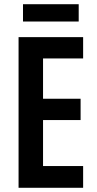

<svg xmlns="http://www.w3.org/2000/svg" viewBox="-20 -890 458 910"><path d="M353 -870H89V-788H353ZM374 0V-103H184V-321H362V-422H184V-613H374V-714H68V0Z"/></svg>

Font: Noto Sans Lao Looped ExtraCondensed SemiBold
Style: Regular
Weight: 600
Width: 2
Designer: Mark Frömberg, Ben Mitchell
Foundry: The Fontpad Ltd
Version: Version 1.002